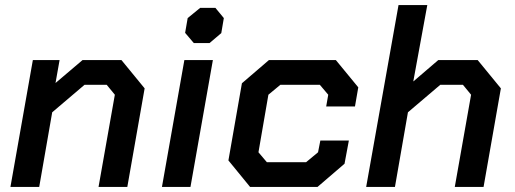

<svg xmlns="http://www.w3.org/2000/svg" viewBox="-20 -734 2023 754"><path d="M109 -498H214L198 -408L304 -498H457L548 -387L480 0H367L431 -362L399 -401H312L185 -293L134 0H21Z M707 -605 717 -663 766 -703H826L859 -663L849 -604L803 -565H741ZM704 -498H816L728 0H616Z M877 -104 930 -407 1036 -498H1299L1387 -391L1374 -316H1261L1269 -362L1236 -401H1081L1034 -362L995 -136L1028 -97H1182L1229 -136L1238 -182H1350L1333 -91L1227 0H962Z M1545 -714H1658L1603 -414L1701 -498H1856L1947 -387L1879 0H1766L1830 -362L1798 -401H1709L1582 -293L1531 0H1418Z"/></svg>

Font: Chakra Petch SemiBold
Style: Italic
Weight: 600
Italic angle: -10°
Designer: Katatrad Aksorn Co.,Ltd.
Foundry: Cadson Demak Co.,Ltd.
Version: Version 1.000; ttfautohint (v1.6)